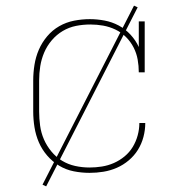

<svg xmlns="http://www.w3.org/2000/svg" viewBox="-20 -606 640 682"><path d="M298 8Q270 8 242 2.5Q214 -3 190 -17.5Q166 -32 147.5 -53.5Q129 -75 118 -100.5Q107 -126 102.5 -154Q98 -182 98 -210V-320Q98 -348 102.5 -376Q107 -404 118 -429.5Q129 -455 147.5 -477Q166 -499 190.5 -513Q215 -527 243 -532.5Q271 -538 299 -538Q325 -538 351.5 -533Q378 -528 401.5 -515.5Q425 -503 443.5 -483Q462 -463 473 -439V-530H494V-349H473Q473 -372 469 -394.5Q465 -417 454.5 -437.5Q444 -458 427.5 -474.5Q411 -491 390 -501Q369 -511 346.5 -515Q324 -519 301 -519Q275 -519 250 -514Q225 -509 203 -496Q181 -483 164 -463Q147 -443 137 -419.5Q127 -396 123 -371Q119 -346 119 -320V-210Q119 -185 122.5 -159.5Q126 -134 136 -111Q146 -88 162.5 -68Q179 -48 200.5 -35Q222 -22 247 -16.5Q272 -11 298 -11Q320 -11 342 -14.5Q364 -18 384.5 -27Q405 -36 422.5 -50.5Q440 -65 451.5 -84Q463 -103 469 -125Q475 -147 475 -169H496Q496 -144 489.5 -119.5Q483 -95 470 -74Q457 -53 437.5 -36.5Q418 -20 395 -10Q372 0 347.5 4Q323 8 298 8ZM144 56 131 50 456 -586 469 -580Z"/></svg>

Font: Iosevka Curly Slab ThEx
Style: Regular
Weight: 100
Width: 7
Monospace: yes
Designer: Belleve Invis
Foundry: Belleve Invis
Version: Version 11.1.0; ttfautohint (v1.8.3)